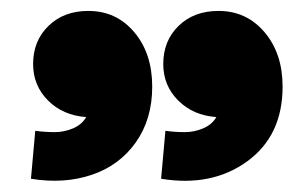

<svg xmlns="http://www.w3.org/2000/svg" viewBox="-20 -678 556 348"><path d="M43.9 -440.9Q61.5 -438.5 78.9 -438.5Q96.2 -438.5 112.3 -445.3Q128.4 -452.1 136.2 -465.8Q94.2 -468.8 67.1 -495.8Q40 -522.9 40 -562Q40 -604 67.9 -631.1Q95.7 -658.2 140.1 -658.2Q190.9 -658.2 223.4 -619.6Q255.9 -581.1 255.9 -521Q255.9 -461.9 226.1 -419.9Q196.3 -377.9 146.2 -361.1Q96.2 -344.2 36.1 -354ZM279.8 -440.9Q297.4 -438.5 314.7 -438.5Q332 -438.5 348.1 -445.3Q364.3 -452.1 372.1 -465.8Q330.1 -468.8 303 -495.8Q275.9 -522.9 275.9 -562Q275.9 -604 303.7 -631.1Q331.5 -658.2 376 -658.2Q426.8 -658.2 459.5 -619.6Q492.2 -581.1 492.2 -521Q492.2 -432.1 428 -385.5Q363.8 -338.9 272 -354Z"/></svg>

Font: Apfel Grotezk Satt
Style: Regular
Weight: 900
Designer: Luigi Gorlero
Foundry: © 2023, Luigi Gorlero & Collletttivo
Version: Version 2.000;Glyphs 3.2 (3217)